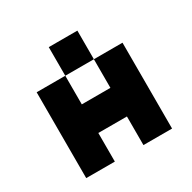

<svg xmlns="http://www.w3.org/2000/svg" viewBox="-142 -767 908 908"><g transform="rotate(-30 312.5 -312.5)"><path d="M390.6 -312.5V-468.8H234.4V-312.5ZM78.1 0V-468.8H234.4V-625H390.6V-468.8H546.9V0H390.6V-156.2H234.4V0Z"/></g></svg>

Font: Sorena-Fanum Normal
Style: Regular
Weight: 400
Designer: Mohammad Darvishi
Version: Version 1.000;March 20, 2024;FontCreator 15.0.0.2958 64-bit